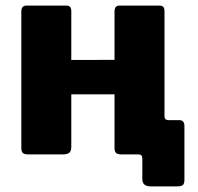

<svg xmlns="http://www.w3.org/2000/svg" viewBox="-20 -550 707 684"><path d="M517 114Q487 114 487 88V14Q487 0 473 0H425V-122H566V-136Q566 -122 581 -122H619Q637 -122 637 -101V91Q637 103 632 108.5Q627 114 612 114ZM234 -511V-27Q234 -12 227 -6Q220 0 204 0H80Q66 0 61 -5.5Q56 -11 56 -23V-509Q56 -530 74 -530H217Q234 -530 234 -511ZM566 -511V-27Q566 -12 559 -6Q552 0 536 0H412Q398 0 393 -5.5Q388 -11 388 -23V-509Q388 -530 405 -530H549Q566 -530 566 -511ZM102 -214Q80 -214 80 -234V-318Q80 -336 100 -336L475 -337Q495 -337 495 -319V-234Q495 -214 473 -214Z"/></svg>

Font: Libre Franklin ExtraBold
Style: Regular
Weight: 800
Designer: Pablo Impallari, Rodrigo Fuenzalida, Nhung Nguyen
Foundry: Impallari Type
Version: Version 3.000